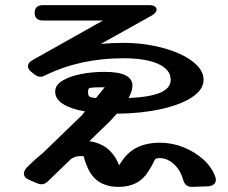

<svg xmlns="http://www.w3.org/2000/svg" viewBox="-20 -698 889 748"><path d="M819 -8Q820 -5 820.5 -2.5Q821 0 821 3Q821 14 812.5 20.5Q804 27 790 28L729 30Q701 31 693 1Q683 -35 657.5 -58.5Q632 -82 603 -82Q591 -82 587 -79.5Q583 -77 578.5 -66.5Q574 -56 559 -32Q522 30 442 30Q356 30 323 -41Q313 -64 310 -74.5Q307 -85 306.5 -87.5Q306 -90 302 -90Q289 -90 279.5 -88.5Q270 -87 257 -79L167 8Q155 20 141 20Q134 20 122 15L92 2Q73 -7 73 -22Q73 -32 84 -45Q118 -79 145 -100L299 -249Q299 -249 311 -264Q257 -273 226 -292.5Q195 -312 195 -341Q195 -366 222 -383Q249 -400 293 -409Q337 -418 388 -418Q496 -418 496 -364Q496 -344 481 -316Q566 -320 605.5 -337.5Q645 -355 645 -387Q645 -427 596.5 -449Q548 -471 461 -471Q292 -471 157 -405Q147 -399 138 -399H137H136Q125 -399 112 -410L102 -418Q89 -428 89 -440Q89 -454 107 -464L381 -618H148Q115 -618 115 -648Q115 -678 148 -678H562Q576 -678 583 -673Q590 -668 590 -661Q590 -649 572 -638L373 -527Q417 -531 461 -531Q523 -531 579.5 -519.5Q636 -508 679.5 -488.5Q723 -469 748 -443Q773 -417 773 -387Q773 -349 728.5 -319.5Q684 -290 607.5 -273Q531 -256 435 -255Q415 -231 387 -205L328 -148Q406 -137 439 -66Q442 -59 444 -54L450 -63Q475 -104 513 -123Q551 -142 603 -142Q651 -142 695.5 -124Q740 -106 773 -76Q806 -46 819 -8ZM323 -339Q323 -328 327 -323Q331 -318 354 -316Q367 -333 377.5 -345.5Q388 -358 388 -358Q355 -358 341.5 -357Q328 -356 325.5 -352.5Q323 -349 323 -339Z"/></svg>

Font: Yusei Magic
Style: Regular
Weight: 400
Designer: Tanukizamurai
Foundry: Yusei Magic Project
Version: Version 1.200